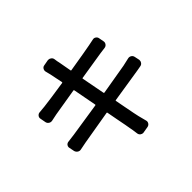

<svg xmlns="http://www.w3.org/2000/svg" viewBox="-180 -1054 1359 1359"><g transform="rotate(-45 500.0 -374.0)"><path d="M849.6 -402.3Q863.3 -405.3 875 -397.9Q886.7 -390.6 889.6 -377L897.5 -339.8Q897.5 -336.9 897.5 -333Q897.5 -323.2 891.6 -315.4Q883.8 -303.7 870.1 -301.8Q861.3 -299.8 840.3 -296.4Q819.3 -293 806.6 -291Q730.5 -279.3 578.1 -254.9Q574.2 -253.9 575.2 -250Q582 -214.8 590.3 -170.9Q598.6 -127 604 -100.1Q609.4 -73.2 612.3 -61.5Q620.1 -27.3 627.9 -1Q631.8 11.7 624.5 23.4Q617.2 35.2 603.5 38.1L557.6 45.9Q553.7 46.9 550.8 46.9Q541 46.9 531.2 40Q520.5 32.2 518.6 17.6Q516.6 2.9 515.6 -4.9Q514.6 -12.7 512.7 -24.4Q510.7 -36.1 508.8 -44.9Q507.8 -55.7 502.4 -82Q497.1 -108.4 488.8 -152.3Q480.5 -196.3 473.6 -233.4Q472.7 -238.3 468.8 -237.3Q274.4 -205.1 215.8 -194.3Q180.7 -187.5 156.2 -182.6Q142.6 -179.7 130.9 -187.5Q119.1 -195.3 115.2 -209L107.4 -248Q106.4 -252 106.4 -254.9Q106.4 -264.6 112.3 -272.5Q121.1 -283.2 134.8 -284.2Q164.1 -287.1 195.3 -292Q248 -299.8 449.2 -331.1Q454.1 -332 453.1 -335.9L419.9 -511.7Q418.9 -515.6 415 -515.6Q297.9 -496.1 209 -481.4Q183.6 -476.6 157.2 -470.7Q142.6 -467.8 130.9 -475.6Q119.1 -483.4 116.2 -497.1L108.4 -539.1Q105.5 -552.7 114.3 -563.5Q123 -574.2 136.7 -575.2Q165 -578.1 189.5 -580.1Q242.2 -585.9 395.5 -609.4Q400.4 -610.4 399.4 -614.3Q379.9 -708 379.9 -710Q375 -732.4 370.1 -749Q367.2 -761.7 374 -773.4Q380.9 -785.2 394.5 -787.1L437.5 -794.9Q440.4 -794.9 443.4 -794.9Q454.1 -794.9 462.9 -788.1Q474.6 -780.3 476.6 -765.6Q479.5 -741.2 483.4 -727.5Q487.3 -705.1 501 -629.9Q502 -626 505.9 -627Q678.7 -655.3 716.8 -663.1Q743.2 -668 765.6 -672.9Q779.3 -676.8 791 -668.9Q802.7 -661.1 804.7 -647.5L811.5 -611.3Q814.5 -597.7 806.2 -585.9Q797.9 -574.2 783.2 -572.3Q782.2 -572.3 738.3 -566.4Q711.9 -561.5 524.4 -532.2Q519.5 -532.2 520.5 -527.3L553.7 -353.5Q554.7 -348.6 559.6 -349.6Q727.5 -377.9 789.1 -388.7Q831.1 -397.5 849.6 -402.3Z"/></g></svg>

Font: Gen Jyuu GothicL Medium
Style: Regular
Weight: 500
Designer: [Source Han Sans]
Ryoko NISHIZUKA  (kana & ideographs); Paul D. Hunt (Latin, Greek & Cyrillic); Wenlong ZHANG  (bopomofo
Version: Version 1.002.20150607